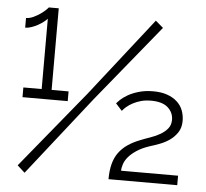

<svg xmlns="http://www.w3.org/2000/svg" viewBox="-52 -786 907 846"><g transform="rotate(5 401.5 -363.5)"><path d="M458 0Q458 -38 465.5 -67Q473 -96 488.5 -117.5Q504 -139 527 -155Q550 -171 581 -183Q603 -192 626.5 -200Q650 -208 669.5 -219.5Q689 -231 701.5 -246.5Q714 -262 714 -285Q714 -317 689.5 -339Q665 -361 615 -361Q590 -361 570.5 -355.5Q551 -350 535 -341.5Q519 -333 508 -323.5Q497 -314 490 -305L462 -336Q466 -341 477.5 -352Q489 -363 508.5 -374.5Q528 -386 556.5 -394.5Q585 -403 621 -403Q656 -403 682 -394Q708 -385 726 -369Q744 -353 752.5 -331Q761 -309 761 -284Q761 -254 747 -233Q733 -212 713 -198Q693 -184 669 -175Q645 -166 625 -160Q592 -149 569.5 -134Q547 -119 534 -103.5Q521 -88 515.5 -72Q510 -56 510 -42H762V0ZM249 -370V-327H49V-370H130V-681Q125 -675 114 -666.5Q103 -658 89.5 -650.5Q76 -643 61 -638Q46 -633 34 -633V-676Q50 -676 67 -684Q84 -692 98 -702Q112 -712 121 -721Q130 -730 130 -731H174V-370ZM54 -26 333 -367 605 -714 639 -685 361 -344 87 4Z"/></g></svg>

Font: Rising Sun Light
Style: Regular
Weight: 300
Designer: Matt McInerney, Pablo Impallari, Rodrigo Fuenzalida (Raleway font), Stephen Hutchings (Greek), Cristiano Sobral (main ch
Foundry: The Rising Sun Project Authors
Version: Version 4.327; ttfautohint (v1.8.4.7-5d5b-dirty)